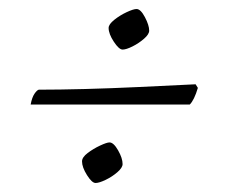

<svg xmlns="http://www.w3.org/2000/svg" viewBox="-20 -490 502 426"><path d="M252 -380Q244 -380 232.5 -397.5Q221 -415 221 -428Q221 -436 233.5 -446Q246 -456 261 -463Q276 -470 283 -470Q292 -470 301.5 -452Q311 -434 311 -422Q311 -414 299.5 -404Q288 -394 274 -387Q260 -380 252 -380ZM48 -258Q51 -274 56.5 -282Q62 -290 66 -291Q111 -291 168.5 -292.5Q226 -294 289.5 -297Q353 -300 414 -303L419 -295Q411 -268 401 -258ZM192 -84Q184 -84 173 -101.5Q162 -119 162 -132Q162 -141 174.5 -150.5Q187 -160 202 -167Q217 -174 223 -174Q232 -174 242 -156.5Q252 -139 252 -126Q252 -118 240.5 -108Q229 -98 214.5 -91Q200 -84 192 -84Z"/></svg>

Font: Texturina 72pt 72pt Thin
Style: Italic
Weight: 100
Italic angle: -11°
Designer: Guillermo Torres Carreño
Foundry: Omnibus-Type
Version: Version 1.002; ttfautohint (v1.8.3)